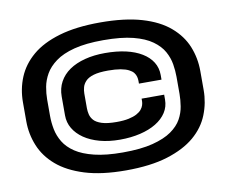

<svg xmlns="http://www.w3.org/2000/svg" viewBox="-76 -774 1050 880"><g transform="rotate(-10 449.0 -334.0)"><path d="M442 11Q557 11 636 -13.5Q715 -38 763.8 -79.5Q812.5 -121 834.2 -175.8Q856 -230.5 856 -290V-378Q856 -439 834 -493.2Q812 -547.5 763.2 -589.2Q714.5 -631 635.5 -654.2Q556.5 -677.5 442 -677.5Q330 -677.5 251.2 -654.2Q172.5 -631 124 -589.8Q75.5 -548.5 53 -494.2Q30.5 -440 30.5 -378V-290Q30.5 -230.5 52.8 -176Q75 -121.5 123.5 -79.8Q172 -38 250.5 -13.5Q329 11 442 11ZM442 -72.5Q363.5 -72.5 309.8 -85.8Q256 -99 222.8 -121.2Q189.5 -143.5 172 -172.2Q154.5 -201 148.2 -232.8Q142 -264.5 142 -295.5V-372Q142 -399.5 147.5 -429.8Q153 -460 169.5 -489Q186 -518 218.8 -542.2Q251.5 -566.5 306.2 -580.8Q361 -595 442 -595Q526 -595 580.8 -581Q635.5 -567 668.5 -543.2Q701.5 -519.5 717.8 -490.2Q734 -461 739 -430.2Q744 -399.5 744 -371.5V-291.5Q744 -265 739.2 -234.8Q734.5 -204.5 718.8 -176Q703 -147.5 670 -124.2Q637 -101 581.8 -86.8Q526.5 -72.5 442 -72.5ZM439.5 -132.5Q491 -132.5 534 -142.8Q577 -153 608.2 -172Q639.5 -191 656.8 -217.8Q674 -244.5 674 -277.5V-300.5H569V-288.5Q569 -280.5 566 -270.5Q563 -260.5 554.8 -250.5Q546.5 -240.5 532 -232.8Q517.5 -225 494.5 -220Q471.5 -215 438 -215Q394.5 -215 369.2 -223.2Q344 -231.5 332.8 -244.2Q321.5 -257 318 -272Q314.5 -287 314.5 -300.5V-369Q314.5 -383.5 318.5 -398.2Q322.5 -413 334.8 -426Q347 -439 372 -446.5Q397 -454 439.5 -454Q474 -454 497.5 -449.8Q521 -445.5 535.2 -438.2Q549.5 -431 556.8 -421.8Q564 -412.5 566.5 -402.5Q569 -392.5 569 -383V-370.5H674V-392.5Q674 -425.5 657.5 -452Q641 -478.5 610.2 -497.2Q579.5 -516 536.5 -525.8Q493.5 -535.5 439.5 -535.5Q388 -535.5 345.8 -524.5Q303.5 -513.5 273.2 -492.8Q243 -472 226.5 -441.8Q210 -411.5 210 -374V-286Q210 -252.5 226.5 -224.8Q243 -197 273.2 -176.2Q303.5 -155.5 345.5 -144Q387.5 -132.5 439.5 -132.5Z"/></g></svg>

Font: Anybody Expanded
Style: Bold
Weight: 700
Width: 7
Designer: Tyler Finck
Foundry: Etcetera Type Company
Version: Version 1.113;gftools[0.9.25]